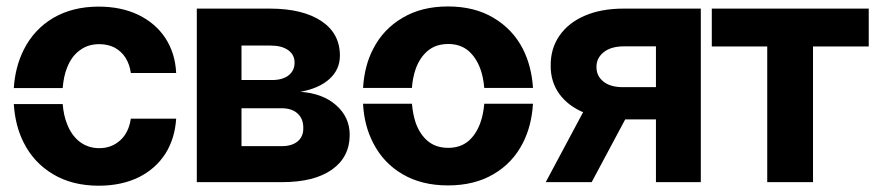

<svg xmlns="http://www.w3.org/2000/svg" viewBox="-20 -573 2769 604"><path d="M290.5 11.2Q207.5 11.2 147 -24.9Q86.4 -61 54.7 -124Q27.8 -176.8 23.4 -245.6H177.2Q180.2 -209.5 190.9 -183.1Q205.1 -146.5 231.4 -126.5Q257.8 -106.9 292.5 -106.9Q331.1 -106.9 358.4 -131.8Q384.8 -155.3 391.6 -199.7H534.2Q530.3 -137.7 500.5 -89.8Q469.7 -42 417 -15.6Q362.3 11.2 290.5 11.2ZM23.4 -295.9Q27.8 -363.3 55.2 -417.5Q87.4 -481 147.5 -516.6Q208.5 -552.2 290.5 -552.2Q360.8 -552.2 415 -526.4Q469.2 -500 500 -453.6Q531.2 -405.8 534.2 -343.3H391.6Q388.2 -369.6 375 -391.1Q362.8 -410.6 341.3 -422.9Q319.8 -434.1 292.5 -434.1Q256.8 -434.1 231.4 -415Q205.1 -396.5 190.9 -359.9Q180.2 -333.5 177.2 -295.9Z M867.2 0H599.1V-545.9H831.1Q933.1 -545.4 991.2 -506.6Q1049.3 -467.8 1049.3 -397.9Q1049.3 -354.5 1016.6 -324.7Q983.9 -294.9 924.8 -284.2Q995.6 -279.3 1037.8 -241.7Q1080.1 -204.1 1080.1 -148.9Q1080.1 -79.1 1024.4 -39.6Q968.8 0 867.2 0ZM739.7 -232.4V-113.3H867.2Q898.4 -113.3 916.5 -128.4Q934.6 -143.6 934.1 -169.9Q934.6 -198.7 916.5 -215.6Q898.4 -232.4 867.2 -232.4ZM739.7 -429.7V-321.3H834.5Q868.2 -320.8 887.5 -335.7Q906.7 -350.6 906.7 -376Q906.7 -400.9 886.5 -415.3Q866.2 -429.7 831.1 -429.7Z M1389.2 10.3Q1306.6 10.3 1246.6 -24.9Q1186.5 -59.6 1153.8 -123.5Q1125.5 -178.2 1122.1 -246.6H1275.9Q1278.8 -213.9 1287.6 -187Q1300.8 -149.9 1326.2 -128.9Q1351.6 -107.9 1390.1 -107.9Q1427.7 -107.9 1453.1 -128.9Q1478 -149.9 1491.2 -187Q1500.5 -212.9 1503.4 -246.6H1656.7Q1652.3 -176.8 1625 -123.5Q1592.8 -60.1 1532.2 -24.9Q1472.2 10.3 1389.2 10.3ZM1122.1 -296.4Q1126.5 -366.7 1153.8 -418.9Q1186 -481.9 1246.6 -517.1Q1306.2 -552.7 1389.2 -552.7Q1472.7 -552.7 1532.2 -517.1Q1592.8 -481.4 1625 -418.9Q1652.3 -364.7 1656.7 -296.4H1503.4Q1500.5 -330.6 1491.2 -356Q1478 -392.1 1453.1 -413.6Q1427.7 -434.6 1390.1 -434.6Q1351.6 -434.6 1326.2 -413.6Q1300.8 -392.6 1287.6 -356Q1277.8 -327.1 1275.9 -296.4Z M2184.6 0H2043.5V-427.2H1941.4Q1900.9 -426.8 1878.4 -408.2Q1856 -389.6 1856.4 -362.3Q1856 -334.5 1877.9 -316.7Q1899.9 -298.8 1939.5 -298.8H2093.8V-197.3H1939.5Q1868.2 -197.3 1818.4 -218.3Q1767.1 -239.3 1739.5 -277.6Q1711.9 -315.9 1712.4 -366.7Q1711.9 -419.9 1739.7 -460.4Q1768.1 -501.5 1819.8 -523.7Q1871.6 -545.9 1941.4 -545.9H2184.6ZM1841.3 0H1696.8L1848.6 -284.2H1993.2Z M2393.6 -426.8H2219.2V-545.9H2712.9V-426.8H2537.6V0H2393.6Z"/></svg>

Font: Inter Tight Stencil
Style: Bold
Weight: 700
Designer: Rasmus Andersson
Foundry: rsms
Version: Version 3.004;Glyphs 3.1.2 (3151)